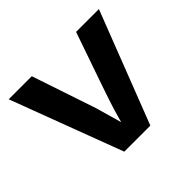

<svg xmlns="http://www.w3.org/2000/svg" viewBox="-127 -691 854 854"><g transform="rotate(-45 300.0 -264.0)"><path d="M377.9 0H213.9L15.1 -528.3H160.2L262.2 -224.6Q269.5 -200.2 296.9 -102.5Q299.8 -114.3 314.7 -164.8Q329.6 -215.3 439 -528.3H582.5Z"/></g></svg>

Font: Liberation Mono
Style: Bold
Weight: 700
Monospace: yes
Designer: Steve Matteson
Foundry: Ascender Corporation
Version: Version 2.1.5